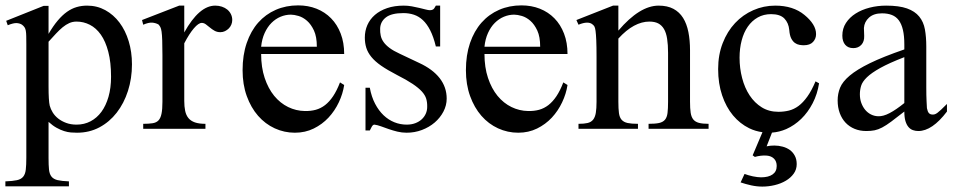

<svg xmlns="http://www.w3.org/2000/svg" viewBox="-26 -481 3557 717"><path d="M466.8 -240.7Q466.8 -188 451.9 -141.6Q437 -95.2 409.9 -60.3Q382.8 -25.4 345.2 -5.4Q307.6 14.6 261.7 14.6Q251 14.6 238.8 13.7Q226.6 12.7 213.4 8.5Q200.2 4.4 185.5 -3.7Q170.9 -11.7 155.3 -25.9V109.4Q155.3 135.7 157 152.3Q158.7 168.9 166.3 178.5Q173.8 188 189.2 191.7Q204.6 195.3 231.4 196.3V214.8H-5.9V196.3Q21.5 195.3 37.1 191.9Q52.7 188.5 60.5 179Q68.4 169.4 70.3 152.3Q72.3 135.3 72.3 107.4V-315.9Q72.3 -334.5 72 -346.4Q71.8 -358.4 70.3 -366.5Q68.8 -374.5 65.4 -379.4Q62 -384.3 56.2 -388.7Q48.3 -394 36.4 -394.8Q24.4 -395.5 2.9 -386.7L-2.9 -403.3L136.7 -459H155.3V-354.5Q172.4 -383.8 189.5 -404.1Q206.5 -424.3 224.1 -436.8Q241.7 -449.2 260.3 -454.6Q278.8 -460 299.3 -460Q336.4 -460 367.2 -443.1Q397.9 -426.3 420.2 -396.7Q442.4 -367.2 454.6 -327.1Q466.8 -287.1 466.8 -240.7ZM388.7 -194.3Q388.7 -248.5 378.4 -287.6Q368.2 -326.7 350.6 -351.6Q333 -376.5 309.6 -388.4Q286.1 -400.4 259.8 -400.4Q245.1 -400.4 232.7 -394.8Q220.2 -389.2 208 -379.2Q195.8 -369.1 183.1 -355.5Q170.4 -341.8 155.3 -325.2V-157.7Q155.3 -105.5 159.7 -86.4Q163.1 -73.7 170.9 -61Q178.7 -48.3 191.4 -38.3Q204.1 -28.3 221.2 -22Q238.3 -15.6 259.8 -15.6Q288.6 -15.6 312.3 -28.1Q335.9 -40.5 352.8 -63.5Q369.6 -86.4 379.2 -119.6Q388.7 -152.8 388.7 -194.3Z M841.3 -406.2Q841.3 -397.5 837.9 -389.2Q834.5 -380.9 828.4 -374.8Q822.3 -368.7 814.2 -364.7Q806.2 -360.8 796.9 -360.8Q784.7 -360.8 775.1 -366.2Q765.6 -371.6 757.8 -378.2Q750 -384.8 742.7 -390.1Q735.4 -395.5 727.5 -395.5Q715.3 -395.5 698 -375.2Q680.7 -355 662.1 -319.3V-104Q662.1 -83 665.5 -66.9Q668.9 -50.8 677.7 -40Q686.5 -29.3 701.9 -23.9Q717.3 -18.6 741.2 -18.6V0H508.8V-18.6Q529.8 -18.6 543.7 -20.8Q557.6 -22.9 565.7 -31.2Q573.7 -39.6 577.1 -56.2Q580.6 -72.8 580.6 -101.1V-274.4Q580.6 -309.6 579.8 -330.3Q579.1 -351.1 577.4 -362.8Q575.7 -374.5 572.8 -379.9Q569.8 -385.3 565.9 -389.6Q555.2 -395.5 542.2 -396.5Q529.3 -397.5 508.8 -388.7L504.4 -406.2L643.1 -460H662.1V-359.9Q717.8 -460 777.8 -460Q791 -460 802.7 -456.1Q814.5 -452.1 823 -445.1Q831.5 -438 836.4 -428Q841.3 -418 841.3 -406.2Z M1259.3 -163.6Q1254.4 -130.9 1239.3 -98.9Q1224.1 -66.9 1200.7 -41.7Q1177.2 -16.6 1145.5 -1Q1113.8 14.6 1075.2 14.6Q1035.6 14.6 1000 -1.7Q964.4 -18.1 937.7 -48.6Q911.1 -79.1 895.5 -122.3Q879.9 -165.5 879.9 -218.8Q879.9 -275.4 895.3 -320.3Q910.6 -365.2 938.2 -396.5Q965.8 -427.7 1003.9 -444.3Q1042 -460.9 1087.4 -460.9Q1124.5 -460.9 1156 -448.5Q1187.5 -436 1210.4 -412.6Q1233.4 -389.2 1246.3 -355.5Q1259.3 -321.8 1259.3 -279.3H949.2Q949.2 -229.5 962.4 -189.9Q975.6 -150.4 998 -123Q1020.5 -95.7 1050 -81.3Q1079.6 -66.9 1112.3 -66.4Q1134.3 -65.9 1153.1 -71Q1171.9 -76.2 1188 -88.6Q1204.1 -101.1 1218 -121.8Q1231.9 -142.6 1243.7 -173.3ZM1157.2 -306.6Q1157.2 -343.8 1146.5 -366.9Q1135.7 -390.1 1120.6 -403.3Q1105.5 -416.5 1088.9 -421.4Q1072.3 -426.3 1060.1 -426.3Q1040.5 -426.3 1021.7 -418.5Q1002.9 -410.6 987.8 -395.5Q972.7 -380.4 962.4 -357.9Q952.1 -335.4 949.2 -306.6Z M1642.1 -112.8Q1642.1 -87.4 1629.9 -64.2Q1617.7 -41 1597.2 -23.4Q1576.7 -5.9 1549.6 4.4Q1522.5 14.6 1492.7 14.6Q1474.6 14.6 1457.8 10.5Q1440.9 6.3 1425.5 1Q1410.2 -4.4 1396.7 -9.3Q1383.3 -14.2 1372.1 -15.6Q1366.7 -15.6 1362.3 -7.8Q1357.9 0 1355 6.3H1338.9V-153.3H1355Q1361.3 -119.1 1374.8 -93.5Q1388.2 -67.9 1406.5 -50.5Q1424.8 -33.2 1446.8 -24.4Q1468.8 -15.6 1492.7 -15.6Q1510.7 -15.6 1524.9 -21Q1539.1 -26.4 1548.8 -35.4Q1558.6 -44.4 1564 -56.4Q1569.3 -68.4 1569.3 -81.5Q1569.8 -98.1 1565.7 -112.1Q1561.5 -126 1549.3 -139.4Q1537.1 -152.8 1514.9 -167.7Q1492.7 -182.6 1456.1 -201.2Q1420.4 -219.7 1397.2 -235.8Q1374 -252 1360.6 -268.6Q1347.2 -285.2 1341.8 -302.7Q1336.4 -320.3 1336.4 -340.8Q1336.4 -365.7 1345.9 -387.5Q1355.5 -409.2 1374 -425.3Q1392.6 -441.4 1419.7 -450.7Q1446.8 -460 1481.9 -460Q1497.1 -460 1512 -457.3Q1526.9 -454.6 1540 -451.4Q1553.2 -448.2 1563.5 -445.6Q1573.7 -442.9 1579.6 -442.9Q1586.4 -442.9 1591.1 -445.6Q1595.7 -448.2 1601.6 -460H1617.7V-307.6H1601.6Q1592.8 -343.8 1580.6 -367.7Q1568.4 -391.6 1553.2 -405.8Q1538.1 -419.9 1519.8 -426Q1501.5 -432.1 1480.5 -432.1Q1435.5 -432.1 1414.8 -415.8Q1394 -399.4 1393.6 -373.5Q1393.1 -360.4 1395.8 -347.9Q1398.4 -335.4 1406.5 -324Q1414.6 -312.5 1429 -301.8Q1443.4 -291 1466.8 -280.3L1539.1 -246.1Q1589.8 -222.7 1616 -189Q1642.1 -155.3 1642.1 -112.8Z M2093.3 -163.6Q2088.4 -130.9 2073.2 -98.9Q2058.1 -66.9 2034.7 -41.7Q2011.2 -16.6 1979.5 -1Q1947.8 14.6 1909.2 14.6Q1869.6 14.6 1834 -1.7Q1798.3 -18.1 1771.7 -48.6Q1745.1 -79.1 1729.5 -122.3Q1713.9 -165.5 1713.9 -218.8Q1713.9 -275.4 1729.2 -320.3Q1744.6 -365.2 1772.2 -396.5Q1799.8 -427.7 1837.9 -444.3Q1876 -460.9 1921.4 -460.9Q1958.5 -460.9 1990 -448.5Q2021.5 -436 2044.4 -412.6Q2067.4 -389.2 2080.3 -355.5Q2093.3 -321.8 2093.3 -279.3H1783.2Q1783.2 -229.5 1796.4 -189.9Q1809.6 -150.4 1832 -123Q1854.5 -95.7 1884 -81.3Q1913.6 -66.9 1946.3 -66.4Q1968.3 -65.9 1987.1 -71Q2005.9 -76.2 2022 -88.6Q2038.1 -101.1 2052 -121.8Q2065.9 -142.6 2077.6 -173.3ZM1991.2 -306.6Q1991.2 -343.8 1980.5 -366.9Q1969.7 -390.1 1954.6 -403.3Q1939.5 -416.5 1922.9 -421.4Q1906.2 -426.3 1894 -426.3Q1874.5 -426.3 1855.7 -418.5Q1836.9 -410.6 1821.8 -395.5Q1806.6 -380.4 1796.4 -357.9Q1786.1 -335.4 1783.2 -306.6Z M2396 0V-18.6Q2420.9 -18.6 2435.3 -21.7Q2449.7 -24.9 2457.3 -33.9Q2464.8 -43 2466.8 -59.1Q2468.8 -75.2 2468.8 -101.1V-283.7Q2468.8 -314 2465.3 -336.2Q2461.9 -358.4 2453.6 -372.6Q2445.3 -386.7 2432.1 -393.6Q2418.9 -400.4 2398.9 -400.4Q2370.6 -400.4 2341.6 -384.8Q2312.5 -369.1 2283.2 -336.9V-101.1Q2283.2 -74.7 2285.4 -58.6Q2287.6 -42.5 2295.4 -33.7Q2303.2 -24.9 2317.6 -21.7Q2332 -18.6 2356.4 -18.6V0H2134.3V-18.6Q2155.3 -18.6 2168.5 -21.7Q2181.6 -24.9 2189 -34.2Q2196.3 -43.5 2199 -59.6Q2201.7 -75.7 2201.7 -101.1V-267.6Q2201.7 -307.6 2200.7 -330.6Q2199.7 -353.5 2198 -365.7Q2196.3 -377.9 2193.6 -382.3Q2190.9 -386.7 2187 -389.6Q2170.9 -403.8 2134.3 -388.7L2126.5 -406.2L2263.2 -460H2283.2V-366.7Q2362.8 -460 2433.6 -460Q2466.3 -460 2488.8 -448Q2511.2 -436 2524.9 -414.1Q2538.6 -392.1 2544.7 -361.3Q2550.8 -330.6 2550.8 -293V-101.1Q2550.8 -76.2 2553.2 -60.1Q2555.7 -43.9 2563 -34.9Q2570.3 -25.9 2584 -22.2Q2597.7 -18.6 2620.1 -18.6V0Z M2949.2 131.8Q2949.2 151.9 2938 167.5Q2926.8 183.1 2908.7 193.8Q2890.6 204.6 2867.4 210.2Q2844.2 215.8 2820.8 215.8Q2800.3 215.8 2779.3 211.2Q2758.3 206.5 2739.7 200.2L2754.4 168.5Q2760.7 170.9 2768.8 173.3Q2776.9 175.8 2785.4 177.5Q2793.9 179.2 2801.8 180.2Q2809.6 181.2 2815.9 181.2Q2843.8 181.2 2859.1 170.4Q2874.5 159.7 2874.5 138.7Q2874.5 121.6 2864.5 111.6Q2854.5 101.6 2837.9 100.1Q2826.2 99.1 2814.5 100.6Q2802.7 102.1 2793 105L2784.7 99.1L2821.3 12.7Q2795.4 9.3 2772 -2Q2737.3 -19 2711.4 -50Q2685.5 -81.1 2670.7 -125Q2655.8 -168.9 2655.8 -223.1Q2655.8 -276.4 2672.9 -320.1Q2689.9 -363.8 2719 -394.8Q2748 -425.8 2786.9 -442.9Q2825.7 -460 2869.1 -460Q2936 -460 2978 -425.3Q2999 -408.2 3010.3 -390.1Q3021.5 -372.1 3021.5 -353.5Q3021.5 -336.4 3010 -324.2Q2998.5 -312 2975.6 -312Q2968.3 -312 2959.5 -313.5Q2950.7 -314.9 2942.6 -320.6Q2934.6 -326.2 2928.7 -337.6Q2922.9 -349.1 2921.4 -369.1Q2918.9 -395.5 2903.1 -411.9Q2887.2 -428.2 2853.5 -428.2Q2825.7 -428.2 2803.7 -415.8Q2781.7 -403.3 2766.6 -381.6Q2751.5 -359.9 2743.7 -330.1Q2735.8 -300.3 2735.8 -265.6Q2735.8 -226.1 2745.4 -189.5Q2754.9 -152.8 2773.4 -124.8Q2792 -96.7 2818.8 -80.1Q2845.7 -63.5 2880.9 -63.5Q2901.4 -63.5 2920.2 -68.1Q2939 -72.8 2956.1 -85.4Q2973.1 -98.1 2989 -120.4Q3004.9 -142.6 3019.5 -177.2L3032.7 -169.9Q3026.4 -129.4 3008.8 -95.5Q2991.2 -61.5 2966.1 -37.1Q2940.9 -12.7 2910.2 1Q2884.3 12.2 2856.9 14.2L2836.9 65.4Q2850.1 62.5 2865.7 62.5Q2881.8 62.5 2897 66.7Q2912.1 70.8 2923.6 79.1Q2935.1 87.4 2942.1 100.6Q2949.2 113.8 2949.2 131.8Z M3510.3 -64.5Q3455.1 8.3 3403.3 8.3Q3392.6 8.3 3383.1 4.9Q3373.5 1.5 3366.5 -6.8Q3359.4 -15.1 3355.2 -29.1Q3351.1 -43 3351.1 -64.5Q3321.8 -41.5 3302.5 -27.1Q3283.2 -12.7 3268.3 -4.9Q3253.4 2.9 3240 5.6Q3226.6 8.3 3209 8.3Q3185.1 8.3 3165.5 0.2Q3146 -7.8 3131.8 -22.7Q3117.7 -37.6 3109.9 -58.8Q3102.1 -80.1 3102.1 -106Q3102.1 -130.9 3111.1 -153.3Q3120.1 -175.8 3147 -198.5Q3173.8 -221.2 3222.7 -245.1Q3271.5 -269 3351.1 -296.4V-314.9Q3351.1 -347.2 3345.9 -369.1Q3340.8 -391.1 3330.6 -405Q3320.3 -418.9 3304.7 -425Q3289.1 -431.2 3267.6 -431.2Q3236.8 -431.2 3219.2 -415.3Q3201.7 -399.4 3200.2 -376.5L3201.2 -347.2Q3202.1 -326.2 3190.7 -313.7Q3179.2 -301.3 3160.6 -301.3Q3141.1 -301.3 3130.4 -313.7Q3119.6 -326.2 3119.6 -348.1Q3119.6 -374.5 3133.1 -395.3Q3146.5 -416 3169.2 -430.4Q3191.9 -444.8 3221.4 -452.4Q3251 -460 3283.2 -460Q3331.5 -460 3361.1 -449.5Q3390.6 -439 3406.7 -419.2Q3422.9 -399.4 3428 -371.1Q3433.1 -342.8 3433.1 -307.6V-155.3Q3433.1 -124 3434.1 -104Q3435.1 -84 3435.5 -77.1Q3438 -64 3442.9 -58.6Q3447.8 -53.2 3457 -53.2Q3461.4 -53.2 3465.3 -54.4Q3469.2 -55.7 3474.6 -59.6Q3480 -63.5 3488.3 -71.3Q3496.6 -79.1 3510.3 -92.8ZM3351.1 -267.6Q3294.4 -245.6 3261.5 -227.3Q3228.5 -209 3211.4 -192.4Q3194.3 -175.8 3189.7 -160.4Q3185.1 -145 3185.1 -128.9Q3185.1 -111.3 3190.4 -96.7Q3195.8 -82 3204.8 -71Q3213.9 -60.1 3226.3 -53.7Q3238.8 -47.4 3252.9 -46.9Q3272 -45.9 3296.1 -58.6Q3320.3 -71.3 3351.1 -96.2Z"/></svg>

Font: Doulos SIL Afr
Style: Regular
Weight: 400
Designer: Walt Agee, Victor Gaultney, Peter Martin, Debbi Hosken, Becca Hirsbrunner
Foundry: SIL International
Version: Version 5.000